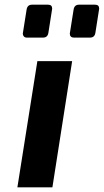

<svg xmlns="http://www.w3.org/2000/svg" viewBox="-20 -797 442 817"><path d="M139 -537H287L203 0H54ZM77 -654 93 -755Q96 -777 116 -777H185Q202 -777 202 -760L186 -658Q183 -637 163 -637H94Q86 -637 81.5 -642Q77 -647 77 -654ZM277 -654 293 -755Q296 -777 316 -777H385Q402 -777 402 -760L386 -658Q383 -637 363 -637H294Q286 -637 281.5 -641.5Q277 -646 277 -654Z"/></svg>

Font: Exo
Style: Bold Italic
Weight: 700
Italic angle: -9°
Designer: Natanael Gama
Foundry: Natanael Gama
Version: Version 1.500; ttfautohint (v1.6)